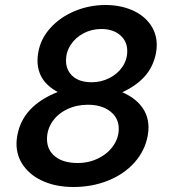

<svg xmlns="http://www.w3.org/2000/svg" viewBox="-20 -736 685 768"><path d="M604 -524Q607 -541 607 -556Q607 -603 580.5 -639.5Q554 -676 507 -696Q460 -716 402 -716Q337 -716 278.5 -691.5Q220 -667 181 -623.5Q142 -580 133 -526Q130 -510 130 -494Q130 -411 211 -368Q69 -312 49 -192Q46 -176 46 -161Q46 -111 75 -71.5Q104 -32 155.5 -10Q207 12 274 12Q348 12 412 -13.5Q476 -39 518 -86Q560 -133 571 -194Q574 -211 574 -226Q574 -273 547 -309Q520 -345 469 -367Q524 -392 558.5 -430Q593 -468 604 -524ZM244 -494Q244 -528 263 -557Q282 -586 314.5 -603Q347 -620 385 -620Q432 -620 460.5 -595.5Q489 -571 489 -532Q489 -497 469.5 -468.5Q450 -440 417 -423.5Q384 -407 347 -407Q298 -407 271 -431Q244 -455 244 -494ZM168 -180Q168 -218 189.5 -249.5Q211 -281 248.5 -299Q286 -317 331 -317Q387 -317 421 -290.5Q455 -264 455 -221Q455 -185 433.5 -153.5Q412 -122 374 -103Q336 -84 291 -84Q233 -84 200.5 -110Q168 -136 168 -180Z"/></svg>

Font: Geom Medium
Style: Italic
Weight: 500
Italic angle: -10°
Version: Version 1.102